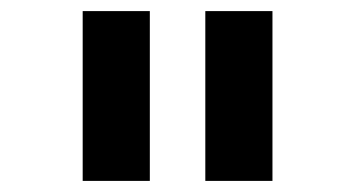

<svg xmlns="http://www.w3.org/2000/svg" viewBox="-20 -720 640 346"><path d="M129 -394H250V-700H129ZM350 -394H471V-700H350Z"/></svg>

Font: Kode Mono
Style: Bold
Weight: 700
Monospace: yes
Designer: Isa Ozler
Foundry: Kadena LLC
Version: Version 1.206;gftools[0.9.28]